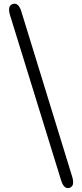

<svg xmlns="http://www.w3.org/2000/svg" viewBox="-20 -815 432 1016"><path d="M348 179Q318 188 303 138L33 -735Q18 -785 48 -794Q78 -803 93 -754L362 120Q377 170 348 179Z"/></svg>

Font: Resource Han Rounded KR
Style: Regular
Weight: 400
Designer: Cyano Hao (round all glyphs); Ryoko NISHIZUKA 西塚涼子 (kana, bopomofo & ideographs); Paul D. Hunt (Latin, Greek & Cyrillic)
Foundry: Cyano Hao
Version: 0.990